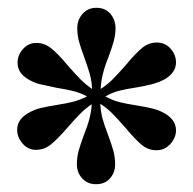

<svg xmlns="http://www.w3.org/2000/svg" viewBox="-20 -849 494 492"><path d="M431 -515Q431 -496 416.5 -480Q402 -464 381 -464Q360 -464 343.5 -477.5Q327 -491 302 -521Q281 -545 267.5 -558.5Q254 -572 237 -583Q238 -563 242.5 -546Q247 -529 257 -503Q266 -479 270.5 -462.5Q275 -446 275 -428Q275 -407 262 -392Q249 -377 226 -377Q204 -377 190.5 -392Q177 -407 177 -428Q177 -446 181.5 -462.5Q186 -479 195 -503Q214 -550 215 -582Q199 -571 186 -558Q173 -545 153 -522Q127 -492 110 -478.5Q93 -465 72 -465Q52 -465 38 -481Q24 -497 24 -516Q24 -543 52 -559Q67 -568 83.5 -572Q100 -576 125 -580Q151 -584 168 -588.5Q185 -593 203 -602Q186 -611 168.5 -615.5Q151 -620 125 -624Q96 -630 81.5 -633.5Q67 -637 52 -646Q25 -662 25 -688Q25 -708 39 -723.5Q53 -739 73 -739Q94 -739 111.5 -725Q129 -711 153 -682Q173 -659 186.5 -645.5Q200 -632 216 -621Q215 -642 210 -659.5Q205 -677 196 -702Q187 -726 182.5 -742.5Q178 -759 178 -777Q178 -798 191.5 -813.5Q205 -829 227 -829Q250 -829 263 -813.5Q276 -798 276 -777Q276 -760 271.5 -743.5Q267 -727 258 -703Q239 -656 238 -621Q255 -632 268.5 -645.5Q282 -659 303 -683Q328 -713 344.5 -726.5Q361 -740 382 -740Q403 -740 417 -724.5Q431 -709 431 -689Q431 -664 404 -647Q388 -638 368.5 -633Q349 -628 330 -625Q303 -621 285.5 -616.5Q268 -612 250 -602Q268 -592 285.5 -587.5Q303 -583 329 -579Q354 -575 370.5 -571Q387 -567 403 -558Q431 -541 431 -515Z"/></svg>

Font: Shippori Mincho
Style: Bold
Weight: 700
Designer: FONTDASU
Foundry: FONTDASU / Google Inc. / but / Adobe
Version: Version 3.110; ttfautohint (v1.8.3)